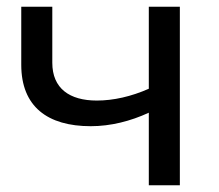

<svg xmlns="http://www.w3.org/2000/svg" viewBox="-20 -549 648 569"><path d="M513 -529H421V-286C369 -263 316 -251 267 -251C186 -251 135 -287 135 -363V-529H43V-357C43 -233 121 -175 249 -175C308 -175 367 -190 421 -215V0H513Z"/></svg>

Font: Montserrat-Alt1 Med
Style: Regular
Weight: 500
Designer: Differentunic
Foundry: Differentunic
Version: Version 7.222